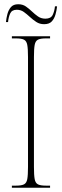

<svg xmlns="http://www.w3.org/2000/svg" viewBox="-20 -885 293 905"><path d="M36 0V-10H56Q81 -10 93 -16Q105 -22 108.5 -40.5Q112 -59 112 -98V-616Q112 -655 108.5 -673.5Q105 -692 93 -698Q81 -704 56 -704H36V-714H216V-704H196Q171 -704 159 -698Q147 -692 143.5 -673.5Q140 -655 140 -616V-98Q140 -59 143.5 -40.5Q147 -22 159 -16Q171 -10 196 -10H216V0ZM188 -771Q167 -771 151 -781.5Q135 -792 121 -805Q107 -818 92.5 -828.5Q78 -839 59 -839Q36 -839 28 -821.5Q20 -804 18 -781H8Q10 -800 15 -819Q20 -838 31.5 -851.5Q43 -865 66 -865Q87 -865 102 -854.5Q117 -844 130.5 -831Q144 -818 159 -807.5Q174 -797 194 -797Q220 -797 228.5 -815Q237 -833 239 -855H249Q247 -836 241.5 -816.5Q236 -797 224 -784Q212 -771 188 -771Z"/></svg>

Font: Noto Serif Display ExtraCondensed Thin
Style: Regular
Weight: 100
Width: 2
Designer: Monotype Design Team
Foundry: Monotype Imaging Inc.
Version: Version 2.009